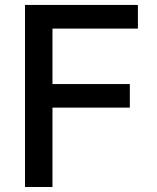

<svg xmlns="http://www.w3.org/2000/svg" viewBox="-20 -747 626 767"><path d="M79.9 0V-727.3H530.9V-632.8H189.6V-411.2H498.6V-317.1H189.6V0Z"/></svg>

Font: TID UI Medium
Style: Regular
Weight: 500
Designer: The TID Project Authors
Foundry: Bakken & Bæck
Version: Version 1.001;hotconv 1.0.109;makeotfexe 2.5.65596